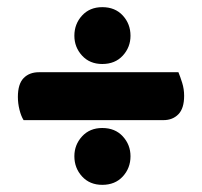

<svg xmlns="http://www.w3.org/2000/svg" viewBox="-20 -558 565 537"><path d="M188 -458Q188 -491 209.5 -514.5Q231 -538 266 -538Q302 -538 323.5 -514.5Q345 -491 345 -458Q345 -426 323.5 -402.5Q302 -379 266 -379Q231 -379 209.5 -402.5Q188 -426 188 -458ZM188 -121Q188 -153 209.5 -176.5Q231 -200 266 -200Q302 -200 323.5 -176.5Q345 -153 345 -121Q345 -88 323.5 -64.5Q302 -41 266 -41Q231 -41 209.5 -64.5Q188 -88 188 -121ZM46 -222Q39 -233 34.5 -251Q30 -269 30 -287Q30 -323 46 -339.5Q62 -356 89 -356H479Q484 -344 489.5 -326.5Q495 -309 495 -290Q495 -255 479 -238.5Q463 -222 437 -222Z"/></svg>

Font: Baloo Tamma
Style: Regular
Weight: 400
Designer: Divya Kowshik and Ek Type
Foundry: Ek Type
Version: Version 1.007;PS 1.000;hotconv 1.0.88;makeotf.lib2.5.647800